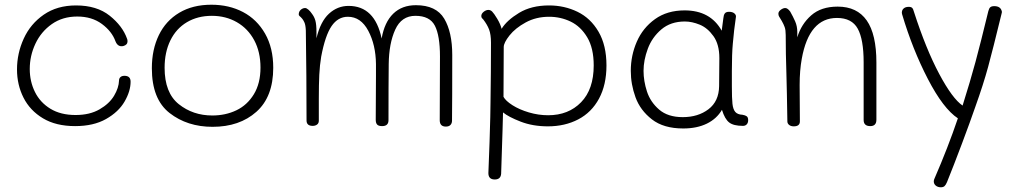

<svg xmlns="http://www.w3.org/2000/svg" viewBox="-20 -536 4317 813"><path d="M52 -242Q52 -310 80.5 -372.5Q109 -435 165.5 -474Q222 -513 302 -513Q390 -513 444.5 -469.5Q499 -426 518 -372Q520 -368 520 -361Q520 -346 502 -341Q479 -336 469 -361Q454 -403 411.5 -434.5Q369 -466 307 -466Q245 -466 199.5 -434Q154 -402 130 -351Q106 -300 106 -244Q106 -191 128 -146.5Q150 -102 193.5 -75.5Q237 -49 300 -49Q360 -49 401.5 -73Q443 -97 463 -130.5Q483 -164 484 -195Q484 -204 490 -209.5Q496 -215 507 -215Q533 -215 533 -190Q533 -150 507.5 -106Q482 -62 429 -32Q376 -2 298 -2Q217 -2 162 -35Q107 -68 79.5 -122.5Q52 -177 52 -242Z M623 -247Q623 -326 652.5 -387Q682 -448 739 -482Q796 -516 875 -516Q950 -516 1009 -485Q1068 -454 1102.5 -393.5Q1137 -333 1137 -249Q1137 -126 1065.5 -62.5Q994 1 880 1Q773 1 698 -57.5Q623 -116 623 -247ZM1083 -250Q1083 -316 1056.5 -365.5Q1030 -415 983 -442Q936 -469 877 -469Q817 -469 771.5 -442Q726 -415 701.5 -365Q677 -315 677 -249Q677 -143 737 -95Q797 -47 879 -47Q935 -47 981 -69Q1027 -91 1055 -137Q1083 -183 1083 -250Z M1895 -303Q1895 -112 1894 -25Q1894 -14 1887.5 -7Q1881 0 1868 0Q1842 0 1842 -27L1843 -297Q1843 -385 1821.5 -427Q1800 -469 1739 -469Q1680 -469 1653.5 -410.5Q1627 -352 1626 -265Q1625 -183 1625 -27Q1625 -2 1598 -2Q1583 -2 1577 -8.5Q1571 -15 1571 -29L1572 -217V-265Q1571 -346 1539.5 -405.5Q1508 -465 1453 -465Q1411 -465 1384 -425.5Q1357 -386 1340 -296Q1334 -260 1332 -219.5Q1330 -179 1330 -118V-78V-25Q1330 -14 1322.5 -8.5Q1315 -3 1304 -3Q1278 -3 1278 -26Q1278 -212 1275 -407Q1274 -430 1269 -441Q1264 -452 1259.5 -457Q1255 -462 1254 -463Q1252 -465 1248.5 -468Q1245 -471 1245 -475Q1245 -487 1253.5 -494.5Q1262 -502 1272 -502Q1278 -502 1286 -495Q1294 -488 1300 -479Q1311 -465 1315.5 -448.5Q1320 -432 1320 -401V-374Q1337 -445 1373 -478Q1409 -511 1456 -511Q1567 -511 1596 -373Q1608 -442 1645 -478Q1682 -514 1741 -514Q1827 -514 1861 -457Q1895 -400 1895 -303Z M2548 -259Q2548 -177 2516.5 -118.5Q2485 -60 2428.5 -30.5Q2372 -1 2300 -1Q2236 -1 2184.5 -21Q2133 -41 2110 -60L2108 14Q2102 189 2102 200Q2100 224 2075 224Q2048 224 2048 197Q2054 51 2056 -40L2057 -102Q2059 -232 2059 -355Q2059 -390 2051 -411Q2043 -432 2026 -454Q2025 -455 2021.5 -458.5Q2018 -462 2018 -468Q2018 -478 2028 -486Q2038 -494 2048 -494Q2057 -494 2064 -487Q2072 -479 2085.5 -456.5Q2099 -434 2104 -414Q2126 -450 2178 -481.5Q2230 -513 2305 -513Q2370 -513 2425.5 -486Q2481 -459 2514.5 -401.5Q2548 -344 2548 -259ZM2494 -259Q2494 -332 2466.5 -378Q2439 -424 2396.5 -444.5Q2354 -465 2305 -465Q2250 -465 2206 -441Q2162 -417 2137.5 -386Q2113 -355 2113 -337Q2113 -208 2112 -126Q2121 -109 2150 -90.5Q2179 -72 2219.5 -60Q2260 -48 2301 -48Q2387 -48 2440.5 -103Q2494 -158 2494 -259Z M3148 -27Q3148 -16 3142 -9.5Q3136 -3 3126 -3Q3086 -3 3067.5 -17.5Q3049 -32 3037 -71Q3015 -33 2973 -12.5Q2931 8 2873 8Q2790 8 2740.5 -30.5Q2691 -69 2671 -124Q2651 -179 2651 -236Q2651 -301 2676.5 -359.5Q2702 -418 2753.5 -455Q2805 -492 2879 -492Q2988 -492 3036 -406L3043 -459Q3044 -472 3049 -479Q3054 -486 3067 -486Q3082 -486 3090 -479Q3098 -472 3096 -463Q3088 -410 3083 -351Q3079 -308 3079 -235V-170Q3079 -120 3081.5 -96.5Q3084 -73 3093.5 -62Q3103 -51 3124 -50Q3136 -48 3142 -43.5Q3148 -39 3148 -27ZM3026 -290Q3026 -348 3001 -383Q2976 -418 2943 -431.5Q2910 -445 2880 -445Q2820 -445 2780.5 -411.5Q2741 -378 2723 -329.5Q2705 -281 2705 -236Q2705 -193 2719.5 -148.5Q2734 -104 2771 -72Q2808 -40 2871 -40Q2936 -40 2980 -73.5Q3024 -107 3025 -171Q3026 -220 3026 -290Z M3691 -271V-29Q3691 -2 3665 -2Q3637 -2 3637 -28V-272Q3637 -369 3612 -414.5Q3587 -460 3524 -460Q3406 -460 3375 -287Q3366 -238 3366 -176L3367 -22Q3367 -1 3341 -1Q3329 -1 3321.5 -7Q3314 -13 3314 -22Q3312 -154 3310 -221Q3307 -310 3307 -388Q3307 -409 3302.5 -421.5Q3298 -434 3290.5 -447Q3283 -460 3279 -466Q3276 -471 3276 -478Q3276 -487 3286 -494.5Q3296 -502 3305 -502Q3315 -502 3326 -487Q3338 -466 3347 -445.5Q3356 -425 3356 -401V-378Q3373 -434 3415 -471Q3457 -508 3527 -508Q3609 -508 3650 -449.5Q3691 -391 3691 -271Z M3934 232Q3934 226 3937 220Q3994 89 4036 -35Q3974 -76 3909 -201.5Q3844 -327 3800 -475Q3798 -482 3799 -486Q3800 -495 3807.5 -501Q3815 -507 3828 -507Q3838 -507 3842.5 -502.5Q3847 -498 3850 -486Q3901 -328 3957 -223Q4013 -118 4056 -89Q4089 -194 4110.5 -273.5Q4132 -353 4165 -489Q4168 -501 4173.5 -505.5Q4179 -510 4190 -510Q4217 -510 4222 -488Q4223 -485 4222 -482.5Q4221 -480 4221 -478Q4184 -326 4164 -252.5Q4144 -179 4110 -84Q4089 -23 4053.5 71.5Q4018 166 3990 235Q3985 247 3979.5 252Q3974 257 3964 257Q3951 257 3942.5 250Q3934 243 3934 232Z"/></svg>

Font: Mali Light
Style: Regular
Weight: 300
Designer: Kitiyaporn Chalermlarp | Katatrad Aksorn Co.,Ltd.
Foundry: Cadson Demak Co.,Ltd.
Version: Version 1.000; ttfautohint (v1.6)